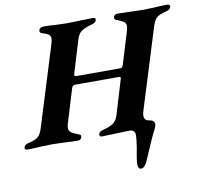

<svg xmlns="http://www.w3.org/2000/svg" viewBox="-134 -753 1118 1067"><g transform="rotate(-10 425.0 -219.0)"><path d="M560 191Q560 169 566 137Q572 105 573 100Q581 48 581 30Q581 -2 549 -2Q537 -2 456 1Q410 3 394 3Q377 3 381 -12Q383 -20 389.5 -24.5Q396 -29 408 -32Q449 -43 466.5 -56.5Q484 -70 493 -98L551 -290L553 -299Q553 -306 545 -306H297Q282 -306 277 -290L219 -99Q215 -87 215 -76Q215 -61 226.5 -51.5Q238 -42 265 -32Q275 -29 278.5 -24.5Q282 -20 279 -12Q276 3 257 3Q221 3 180 0Q130 -2 112 -2Q93 -2 43 0Q7 3 -27 3Q-34 3 -38.5 -1Q-43 -5 -41 -11Q-37 -27 -14 -32Q23 -40 39 -53Q55 -66 65 -97L206 -551Q212 -571 212 -582Q212 -596 202 -604Q192 -612 168 -619Q149 -623 154 -640Q155 -646 163 -650.5Q171 -655 178 -655Q213 -655 249 -652Q293 -650 312 -650Q330 -650 382 -652Q434 -654 458 -654Q475 -654 472 -640Q469 -631 463 -626.5Q457 -622 444 -619Q401 -607 384 -593.5Q367 -580 358 -550L302 -366Q301 -364 301 -360Q301 -352 313 -352H559Q572 -352 576 -367L632 -550Q637 -568 637 -577Q637 -592 626.5 -600.5Q616 -609 589 -619Q579 -622 576 -626.5Q573 -631 575 -640Q580 -654 598 -654Q621 -654 673 -652Q723 -650 742 -650Q759 -650 805 -652Q841 -655 877 -655Q885 -655 889.5 -651Q894 -647 892 -640Q888 -624 864 -619Q827 -610 811.5 -596.5Q796 -583 786 -551L644 -94Q640 -82 640 -70Q640 -42 669 -39Q697 -35 697 -13Q697 -2 686 20Q667 55 627 150L612 184Q605 200 596 208.5Q587 217 577 217Q560 217 560 191Z"/></g></svg>

Font: EB Garamond
Style: Bold Italic
Weight: 700
Italic angle: -17.2°
Designer: Georg Duffner and Octavio Pardo
Foundry: Georg Duffner
Version: Version 1.000